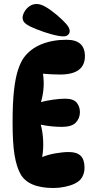

<svg xmlns="http://www.w3.org/2000/svg" viewBox="-20 -935 461 961"><path d="M313 -736Q405 -736 405 -654Q405 -562 281 -562Q263 -562 241 -563Q219 -564 195 -566Q206 -495 185 -424Q210 -431 244.5 -436Q279 -441 307 -441Q347 -441 363.5 -421.5Q380 -402 380 -374Q380 -343 359.5 -321.5Q339 -300 290 -300Q237 -300 184 -311Q194 -275 196 -230.5Q198 -186 191 -149Q221 -161 257.5 -167.5Q294 -174 325 -174Q364 -174 383.5 -155.5Q403 -137 403 -95Q403 -69 391 -48Q379 -27 352 -15Q333 -6 304.5 0Q276 6 248 6Q121 6 82 -65Q62 -102 52.5 -161Q43 -220 43 -323Q43 -419 50 -481.5Q57 -544 69.5 -583Q82 -622 99 -646Q132 -691 187.5 -713.5Q243 -736 313 -736ZM329 -779Q329 -769 321 -761Q313 -753 298 -753Q276 -753 237.5 -763.5Q199 -774 162 -789Q133 -800 113 -813Q93 -826 93 -846Q93 -859 102 -875.5Q111 -892 127 -903.5Q143 -915 164 -915Q184 -915 209.5 -900Q235 -885 267 -858Q295 -834 312 -814.5Q329 -795 329 -779Z"/></svg>

Font: DynaPuff Condensed Medium
Style: Regular
Weight: 500
Width: 3
Designer: Toshi Omagari, Jennifer Daniel
Foundry: Google Fonts
Version: Version 2.000; ttfautohint (v1.8.4.7-5d5b)